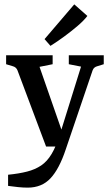

<svg xmlns="http://www.w3.org/2000/svg" viewBox="-20 -671 501 879"><path d="M17 129Q67 124 104 114.5Q141 105 168.5 86.5Q196 68 216.5 33.5Q237 -1 254 -55L351 -366L295 -377V-418H455V-377L426 -368Q418 -366 412.5 -361.5Q407 -357 404 -349L281 13Q251 103 211 145.5Q171 188 107 188Q85 188 62 185.5Q39 183 17 180ZM258 0H191L60 -349Q54 -364 38 -368L8 -377V-418H221V-377L161 -365L276 -35ZM184 -492 320 -651 380 -598Q364 -577 336 -553Q308 -529 275.5 -505Q243 -481 211 -461Z"/></svg>

Font: Yrsa Medium
Style: Regular
Weight: 500
Designer: Anna Giedrys (Yrsa+Rasa design), David Brezina (Yrsa art-direction, Rasa art-direction, design)
Foundry: Rosetta Type Foundry
Version: Version 2.004